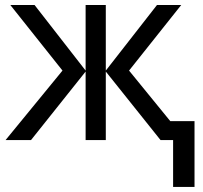

<svg xmlns="http://www.w3.org/2000/svg" viewBox="-20 -556 807 762"><path d="M617.2 0 399.9 -272V0H319.8V-272L103 0H2L228 -275.9L21 -536.1H117.2L319.8 -275.9V-536.1H399.9V-275.9L603 -536.1H699.2L492.2 -275.9L655.8 -75.2H752V186H667V0Z"/></svg>

Font: Genotype
Style: Regular
Weight: 400
Foundry: Ascender Corporation
Version: Version 1.00